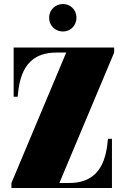

<svg xmlns="http://www.w3.org/2000/svg" viewBox="-20 -937 626 957"><path d="M37 0H538V-245H518C510 -156 488 -25 325 -25H276L549 -675V-700H48V-455H68C76 -544 98 -675 261 -675H310L37 -25ZM361 -849C361 -891 328 -917 294 -917C258 -917 225 -890 225 -849C225 -806 258 -780 294 -780C328 -780 361 -806 361 -849Z"/></svg>

Font: Sprat Condensed Black
Style: Regular
Weight: 900
Designer: Ethan Nakache
Foundry: Collletttivo
Version: Version 2.000;Glyphs 3.2 (3217)